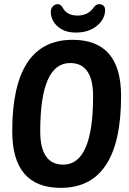

<svg xmlns="http://www.w3.org/2000/svg" viewBox="-20 -899 624 926"><path d="M273 7Q39 7 39 -266Q39 -707 330 -707Q564 -707 564 -436Q564 7 273 7ZM285 -105Q429 -105 429 -435Q429 -595 318 -595Q174 -595 174 -266Q174 -105 285 -105ZM346 -742Q305 -742 278.5 -757Q252 -772 238.5 -794.5Q225 -817 225 -840Q225 -859 235.5 -869Q246 -879 259 -879Q273 -879 283 -861Q303 -824 354 -824Q405 -824 432 -863Q443 -879 459 -879Q471 -879 479 -871.5Q487 -864 487 -852Q487 -807 447.5 -774.5Q408 -742 346 -742Z"/></svg>

Font: Asap Condensed Condensed SemiBold
Style: Italic
Weight: 600
Width: 3
Italic angle: -6°
Designer: Pablo Cosgaya
Foundry: Omnibus-Type
Version: Version 3.001; ttfautohint (v1.8.4.7-5d5b)